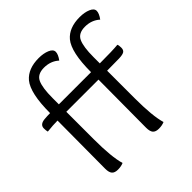

<svg xmlns="http://www.w3.org/2000/svg" viewBox="-188 -867 1021 1021"><g transform="rotate(-45 323.0 -356.0)"><path d="M84 -49 86 -409Q53 -409 8 -404Q5 -414 5 -431Q5 -459 42 -463Q64 -465 86 -465Q86 -615 130 -668Q170 -715 250 -715Q286 -715 312 -704Q338 -693 338 -674Q338 -655 318 -628Q284 -659 234 -659Q184 -659 168 -624Q152 -589 152 -512V-465H394Q394 -615 438 -668Q478 -715 558 -715Q594 -715 620 -704Q646 -693 646 -674Q646 -655 626 -628Q592 -659 542 -659Q492 -659 476 -624Q460 -589 460 -512V-465Q557 -465 596 -469Q600 -461 600 -443.5Q600 -426 589.5 -419Q579 -412 551.5 -411Q524 -410 460 -410V-202Q460 -69 479 -5Q461 3 437 3Q413 3 402.5 -9Q392 -21 392 -49L394 -409H152V-202Q152 -69 171 -5Q153 3 129 3Q105 3 94.5 -9Q84 -21 84 -49Z"/></g></svg>

Font: Overlock
Style: Regular
Weight: 400
Designer: Dario Muhafara
Foundry: Dario Manuel Muhafara
Version: Version 1.002